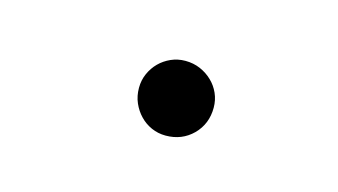

<svg xmlns="http://www.w3.org/2000/svg" viewBox="-30 -138 373 212"><g transform="rotate(15 156.5 -31.5)"><path d="M207.5 -32.2Q207.5 -13.7 195.1 -1.2Q182.6 11.2 164.1 11.2Q155.3 11.2 147.7 7.8Q140.1 4.4 134.5 -1.5Q128.9 -7.3 125.5 -15.1Q122.1 -22.9 122.1 -32.2Q122.1 -41 125.5 -48.6Q128.9 -56.2 134.5 -61.8Q140.1 -67.4 147.7 -70.8Q155.3 -74.2 164.1 -74.2Q173.3 -74.2 181.2 -70.8Q189 -67.4 194.8 -61.8Q200.7 -56.2 204.1 -48.6Q207.5 -41 207.5 -32.2Z"/></g></svg>

Font: Scheherazade Rohingya
Style: Regular
Weight: 400
Designer: SIL International
Foundry: SIL International
Version: Version 2.000 (build 440/429)